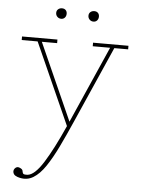

<svg xmlns="http://www.w3.org/2000/svg" viewBox="-56 -601 681 913"><g transform="rotate(5 284.0 -144.5)"><path d="M71 264Q61 262 51.5 256.5Q42 251 40 239Q39 227 48.5 219Q58 211 71 218Q82 223 83 230.5Q84 238 87 243Q90 248 108 247Q142 244 183.5 178Q225 112 275 0L101 -389H25V-406H194V-389H121L285 -22L447 -389H364V-406H533V-389H467L306 -24Q277 42 250 98Q223 154 195.5 195Q168 236 137.5 254.5Q107 273 71 264ZM357 -506Q346 -506 338.5 -513.5Q331 -521 331 -532Q331 -543 338.5 -549.5Q346 -556 357 -556Q368 -556 374.5 -549.5Q381 -543 381 -532Q381 -521 374.5 -513.5Q368 -506 357 -506ZM203 -506Q192 -506 184.5 -513.5Q177 -521 177 -532Q177 -543 184.5 -549.5Q192 -556 203 -556Q214 -556 220.5 -549.5Q227 -543 227 -532Q227 -521 220.5 -513.5Q214 -506 203 -506Z"/></g></svg>

Font: Grandiflora One
Style: Regular
Weight: 400
Designer: Haesung Cho
Foundry: JAMO
Version: Version 1.000; ttfautohint (v1.8.4.7-5d5b);gftools[0.9.28]